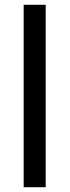

<svg xmlns="http://www.w3.org/2000/svg" viewBox="-20 -783 291 803"><path d="M171 0H79V-763H171Z"/></svg>

Font: Open Sauce One
Style: Regular
Weight: 400
Designer: Alfredo Marco Pradil
Foundry: Creative Sauce Fz LLC
Version: Version 1.477